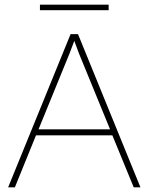

<svg xmlns="http://www.w3.org/2000/svg" viewBox="-20 -807 640 827"><path d="M448 -787V-763H152V-787ZM556 0 464 -224H135L44 0H15L284 -660H316L585 0ZM146 -250H454L320 -577L300 -631L280 -578Z"/></svg>

Font: Elaine Sans ExtraLight
Style: Regular
Weight: 275
Designer: Wei Huang
Foundry: Wei Huang
Version: Version 2.001;December 24, 2019;FontCreator 12.0.0.2547 64-b